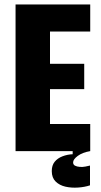

<svg xmlns="http://www.w3.org/2000/svg" viewBox="-20 -680 453 864"><path d="M50 0V-660H205V0ZM156 0V-122H386V0ZM156 -279V-393H359V-279ZM156 -538V-660H386V-538ZM385 154Q361 162 331 164Q301 166 274.5 160Q248 154 230.5 137Q213 120 213 90Q213 64 226 48Q239 32 261 23.5Q283 15 307 14V-6H386V0Q351 6 330 21.5Q309 37 309 51Q309 61 317.5 65.5Q326 70 339 71Q352 72 364.5 69.5Q377 67 385 65Z"/></svg>

Font: Bricolage Grotesque Condensed ExtraBold
Style: Regular
Weight: 800
Width: 3
Designer: Mathieu Triay
Foundry: Atelier Triay
Version: Version 1.000;gftools[0.9.30]